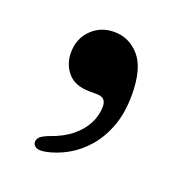

<svg xmlns="http://www.w3.org/2000/svg" viewBox="-69 -198 389 416"><g transform="rotate(20 126.0 10.0)"><path d="M122 1Q88.5 1 71.8 -18Q55 -37 55 -65Q55 -96.5 76 -117.5Q97 -138.5 128.5 -138.5Q163 -138.5 186.8 -111.2Q210.5 -84 210.5 -23Q210.5 18.5 198.8 50Q187 81.5 167.5 103.8Q148 126 124.2 139Q100.5 152 76.5 156.5Q63.5 159 56.5 156Q49.5 153 48 146.5Q47 139 52.2 133.2Q57.5 127.5 73.5 121.5Q102.5 111.5 121.8 95.8Q141 80 150.5 61Q160 42 160 22Q160 12 155 6.5Q150 1 137 1Z"/></g></svg>

Font: Fraunces Wonky
Style: Regular
Weight: 400
Version: Version 1.000;[b76b70a41]